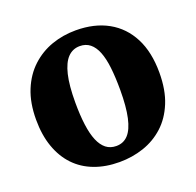

<svg xmlns="http://www.w3.org/2000/svg" viewBox="-106 -679 815 800"><g transform="rotate(-20 301.0 -279.0)"><path d="M26 -273.5Q26 -348.5 48.8 -403.8Q71.5 -459 111 -495.5Q150.5 -532 201 -549.8Q251.5 -567.5 308 -567.5Q391 -567.5 451 -534Q511 -500.5 543.5 -437.2Q576 -374 576 -283Q576 -206 553.2 -150.5Q530.5 -95 491.2 -59.2Q452 -23.5 401 -6.2Q350 11 293.5 11Q232 11 182.5 -7.8Q133 -26.5 98.2 -63Q63.5 -99.5 44.8 -152.5Q26 -205.5 26 -273.5ZM303.5 -56.5Q335.5 -56.5 356.2 -79Q377 -101.5 387.5 -149Q398 -196.5 398 -270.5Q398 -327 393 -370Q388 -413 376.5 -441.8Q365 -470.5 346.5 -485.2Q328 -500 301.5 -500Q270 -500 248.2 -477.5Q226.5 -455 215.2 -407.8Q204 -360.5 204 -286Q204 -229 209.8 -186Q215.5 -143 227.5 -114.5Q239.5 -86 258.2 -71.2Q277 -56.5 303.5 -56.5Z"/></g></svg>

Font: Merriweather 24pt Black
Style: Regular
Weight: 900
Designer: Eben Sorkin
Foundry: Eben Sorkin
Version: Version 2.100